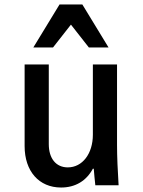

<svg xmlns="http://www.w3.org/2000/svg" viewBox="-20 -828 640 858"><path d="M503 -180V-540H395V-226C395 -141 348 -80 283 -80C230 -80 198 -120 198 -184V-540H90V-175C90 -63 154 10 253 10C317 10 366 -20 395 -74H399C401 -50 403 -26 406 0H510C506 -63 503 -129 503 -180ZM129 -616H217L297 -718L377 -616H465L348 -808H246Z"/></svg>

Font: CommitMono
Style: 600Regular
Weight: 600
Monospace: yes
Designer: Eigil Nikolajsen
Foundry: Eigil Nikolajsen
Version: Version 1.143